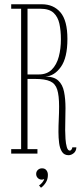

<svg xmlns="http://www.w3.org/2000/svg" viewBox="-20 -720 394 900"><path d="M301.5 7.5Q281 7.5 270.8 -8.2Q260.5 -24 257.2 -49Q254 -74 254 -101Q254 -130 255.5 -161.2Q257 -192.5 257 -221Q257 -272 248.2 -300Q239.5 -328 215.2 -339Q191 -350 144.5 -350H109V-21H155.5V0H32.5V-21H79V-679H32.5V-700H176Q231 -700 263.5 -661.8Q296 -623.5 296 -537.5Q296 -449.5 265.5 -406.5Q235 -363.5 192.5 -361Q233 -361 253.2 -342.2Q273.5 -323.5 280.2 -290Q287 -256.5 287 -213Q287 -188 286.2 -161.8Q285.5 -135.5 285.5 -110Q285.5 -91.5 287 -69Q288.5 -46.5 293.2 -30.2Q298 -14 307.5 -14Q311.5 -14 315 -18.8Q318.5 -23.5 319 -29.5H338Q337.5 -12 325.8 -2.2Q314 7.5 301.5 7.5ZM109 -371H161.5Q200 -371 222.8 -393.8Q245.5 -416.5 255.5 -454Q265.5 -491.5 265.5 -535.5Q265.5 -576 258.5 -608.5Q251.5 -641 231 -660Q210.5 -679 169 -679H109ZM172 160 163 149Q170.5 145 178.2 135.5Q186 126 187 119Q182.5 122 176 122Q164.5 122 157 114.2Q149.5 106.5 149.5 95.5Q149.5 84 157.5 76.5Q165.5 69 177 69Q190.5 69 197.5 78Q204.5 87 204.5 100Q204.5 121 194.2 136.5Q184 152 172 160Z"/></svg>

Font: Imbue 50pt Thin
Style: Regular
Weight: 100
Designer: Tyler Finck
Foundry: Etcetera Type Company
Version: Version 1.102; ttfautohint (v1.8.3)